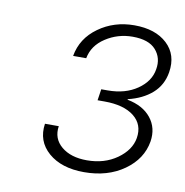

<svg xmlns="http://www.w3.org/2000/svg" viewBox="-59 -861 539 560"><g transform="rotate(10 210.5 -581.5)"><path d="M224.8 -358Q157.7 -358 119.1 -391.5Q80.6 -425.1 88.4 -477.3H129.3Q123.6 -440 151.5 -416.7Q179.3 -393.5 226.9 -393.5Q278.8 -393.5 316.1 -419.9Q353.3 -446.4 359.4 -482.6Q366.1 -523.4 335.8 -547.4Q305.4 -571.4 248.2 -571.4H227.6L232.6 -604.8H251.4Q303.6 -604.8 339.1 -629.3Q374.6 -653.8 380.3 -690Q386.4 -724.1 365.4 -747.9Q344.5 -771.7 296.5 -771.7Q252.8 -771.7 216.8 -748.2Q180.8 -724.8 173.7 -686.4H134.9Q144.2 -739.7 190 -772.5Q235.8 -805.4 295.8 -805.4Q358.3 -805.4 392.9 -773.1Q427.6 -740.8 419 -687.9Q412.6 -649.1 384.8 -624.6Q356.9 -600.1 313.6 -589.8V-588.1Q360.1 -579.2 383.5 -549.9Q407 -520.6 400.6 -479.8Q391.7 -426.8 343.2 -392.4Q294.7 -358 224.8 -358Z"/></g></svg>

Font: Inter UI Extra Light
Style: Italic
Weight: 200
Italic angle: -9.39999°
Designer: Rasmus Andersson
Foundry: rsms
Version: 3.2;8d6f07862